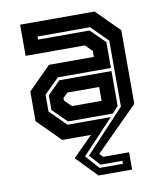

<svg xmlns="http://www.w3.org/2000/svg" viewBox="-82 -607 733 858"><g transform="rotate(-10 285.0 -178.0)"><path d="M295.5 184.5 204 90 294 0H163.5L60.5 -103V-238L163.5 -341H367V-368L336.5 -398.5H67.5V-540H405.5L508.5 -437V-103L315.5 90L330.5 106H448V184.5ZM306 152H412V138.5H312.5L269 90L447.5 -101.5V-400.5L373.5 -474.5H135V-460.5H368.5L433.5 -396.5V-279H193L125 -212V-136L198 -63H394.5L251 90ZM232.5 -141.5H367V-204.5H222.5L201.5 -183.5V-172ZM203 -77 139 -140V-207L197 -265H433.5V-106.5L407 -77Z"/></g></svg>

Font: Tourney
Style: Bold
Weight: 700
Designer: Tyler Finck
Foundry: Etcetera Type Co
Version: Version 1.015